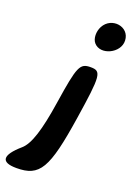

<svg xmlns="http://www.w3.org/2000/svg" viewBox="-207 -950 878 1265"><g transform="rotate(20 232.5 -317.5)"><path d="M188 -256C157 -52 122 57 72 100C-33 191 -29 242 83 242C246 242 290 167 347 -204C396 -521 393 -550 317 -550C241 -550 229 -523 188 -256ZM288 -821C268 -783 269 -734 291 -708C345 -644 473 -704 469 -792C466 -888 335 -909 288 -821Z"/></g></svg>

Font: Hussar Skorodowane
Style: Ky
Weight: 700
Foundry: Cannot Into Space Fonts
Version: Version 0.892